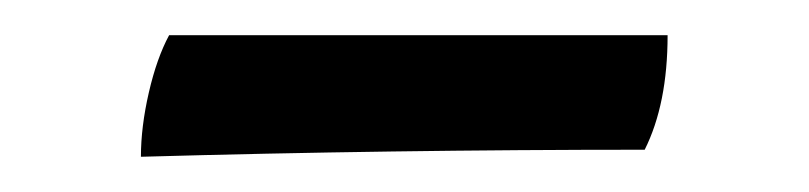

<svg xmlns="http://www.w3.org/2000/svg" viewBox="-20 -314 459 109"><path d="M346 -229Q202 -229 60 -225Q60 -242 64.5 -261.5Q69 -281 76 -294H359Q359 -255 346 -229Z"/></svg>

Font: Vollkorn SC
Style: Regular
Weight: 400
Designer: Friedrich Althausen
Foundry: Friedrich Althausen
Version: Version 4.015